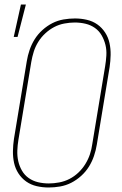

<svg xmlns="http://www.w3.org/2000/svg" viewBox="-20 -825 540 853"><path d="M41 -661 73 -805H95L58 -661ZM196 8Q169 8 143 2Q117 -4 96.5 -18.5Q76 -33 62 -54.5Q48 -76 42.5 -101.5Q37 -127 37.5 -154Q38 -181 42 -208L99 -553Q103 -578 111.5 -603Q120 -628 134 -650.5Q148 -673 168.5 -691.5Q189 -710 212.5 -722Q236 -734 262 -738.5Q288 -743 313 -743Q340 -743 366 -737Q392 -731 412.5 -716.5Q433 -702 447 -680.5Q461 -659 466.5 -633.5Q472 -608 471.5 -581Q471 -554 467 -527L410 -182Q406 -157 397.5 -132Q389 -107 375 -84.5Q361 -62 340.5 -43.5Q320 -25 296.5 -13Q273 -1 247 3.5Q221 8 196 8ZM197 -10Q219 -10 243 -14.5Q267 -19 288.5 -30Q310 -41 328 -58Q346 -75 359 -96Q372 -117 379.5 -139.5Q387 -162 390 -185L447 -530Q451 -554 452.5 -578.5Q454 -603 448.5 -625.5Q443 -648 431.5 -668Q420 -688 401.5 -701Q383 -714 360 -719.5Q337 -725 312 -725Q290 -725 266 -720.5Q242 -716 221 -705Q200 -694 181.5 -677Q163 -660 150 -639Q137 -618 130 -595.5Q123 -573 119 -550L62 -205Q58 -181 57 -156.5Q56 -132 61 -109.5Q66 -87 77.5 -67Q89 -47 107.5 -34Q126 -21 149 -15.5Q172 -10 197 -10Z"/></svg>

Font: Iosevka SS18 Thin
Style: Italic
Weight: 100
Italic angle: -9°
Monospace: yes
Designer: Belleve Invis
Foundry: Belleve Invis
Version: Version 25.1.1; ttfautohint (v1.8.4)